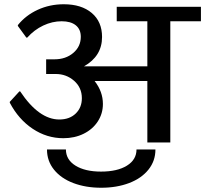

<svg xmlns="http://www.w3.org/2000/svg" viewBox="-20 -670 965 903"><path d="M925 -638V-570H781V0H673V-289H425Q464 -239 464 -181Q464 -136 440 -99Q416 -62 373.5 -41Q331 -20 278 -20Q200 -20 133.5 -64.5Q67 -109 26 -187V-191L71 -240H75Q163 -108 259 -108Q307 -108 336 -136Q365 -164 365 -208Q365 -258 328.5 -290Q292 -322 242 -322H197V-391H236Q289 -391 324.5 -421Q360 -451 360 -497Q360 -532 336.5 -551Q313 -570 270 -570Q226 -570 183.5 -550Q141 -530 108 -493H104L64 -548V-552Q101 -598 157.5 -624Q214 -650 280 -650Q363 -650 411.5 -609Q460 -568 460 -496Q460 -406 375 -358H673V-570H529V-638ZM201 33H290Q290 81 335 109Q380 137 455 137Q532 137 577 109Q622 81 622 33H711Q711 87 678 128Q645 169 587 191Q529 213 456 213Q383 213 325 191Q267 169 234 128Q201 87 201 33Z"/></svg>

Font: Amiko SemiBold
Style: Regular
Weight: 600
Designer: Pablo Impallari, Rodrigo Fuenzalida, Andres Torresi
Foundry: Impallari Type
Version: Version 1.001; ttfautohint (v1.3)